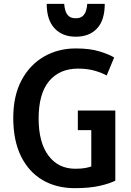

<svg xmlns="http://www.w3.org/2000/svg" viewBox="-20 -961 683 999"><path d="M374 -770Q445 -770 485 -813Q525 -856 525 -941H434Q433 -924 428 -906.5Q423 -889 410.5 -877.5Q398 -866 374 -866Q350 -866 337.5 -877.5Q325 -889 320 -906.5Q315 -924 314 -941H223Q223 -857 264 -813.5Q305 -770 374 -770ZM580 -21V-386H385V-284H455V-95Q445 -91 424.5 -87Q404 -83 372 -83Q283 -83 232 -151.5Q181 -220 181 -344Q181 -474 235.5 -539Q290 -604 386 -604Q435 -604 473 -593Q511 -582 535 -568L574 -662Q548 -678 498 -693.5Q448 -709 374 -709Q282 -709 208 -666Q134 -623 91.5 -542.5Q49 -462 49 -347Q49 -230 89 -148.5Q129 -67 201 -24.5Q273 18 369 18Q446 18 498.5 6Q551 -6 580 -21Z"/></svg>

Font: Repo DemiBold
Style: Regular
Weight: 600
Designer: Stefan Peev
Foundry: Context Ltd
Version: Version 1.502